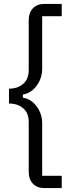

<svg xmlns="http://www.w3.org/2000/svg" viewBox="-20 -818 400 983"><path d="M208 145Q169 145 148 122Q127 99 127 62V-194Q127 -239 99 -263.5Q71 -288 26 -288V-364Q71 -364 99 -389Q127 -414 127 -459V-715Q127 -752 148 -775Q169 -798 208 -798H296V-735H196V-468Q196 -418 168 -379.5Q140 -341 97 -334V-318Q140 -311 168 -273Q196 -235 196 -185V82H296V145Z"/></svg>

Font: IBM Plex Sans JP
Style: Regular
Weight: 400
Designer: Mike Abbink; Paul van der Laan; Pieter van Rosmalen; Wujin Sim; Yejin Wi; Jinhee Kim; Boomi Park; Yona Kim; Kichan Ma
Foundry: Sandoll Inc.
Version: Version 1.000